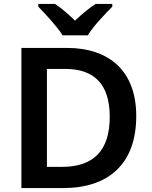

<svg xmlns="http://www.w3.org/2000/svg" viewBox="-20 -958 772 978"><path d="M299 -778H427C454 -823 516 -888 552 -924V-938H467C432 -916 398 -886 362 -853C328 -886 295 -915 260 -938H175V-924C211 -887 271 -823 299 -778ZM674 -367C674 -593 540 -714 320 -714H89V0H301C533 0 674 -123 674 -367ZM539 -363C539 -193 459 -108 295 -108H219V-607H312C459 -607 539 -530 539 -363Z"/></svg>

Font: Noto Sans Lao SemiBold
Style: Regular
Weight: 600
Designer: Monotype Design Team
Foundry: Monotype Imaging Inc.
Version: Version 2.003